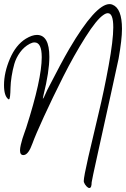

<svg xmlns="http://www.w3.org/2000/svg" viewBox="-24 -749 616 937"><path d="M481.9 -676.8Q448.2 -655.3 392.6 -567.1Q336.9 -479 284.4 -374.8Q231.9 -270.5 190.4 -179.9Q148.9 -89.4 134.3 -48.8Q115.7 3.4 94.2 7.3Q92.8 7.8 89.8 7.8Q73.7 7.8 73.7 -15.1Q73.7 -25.9 77.6 -42.7Q81.5 -59.6 85.4 -72Q89.4 -84.5 95.9 -103Q102.5 -121.6 104 -126Q179.7 -362.3 179.7 -469.7Q179.7 -542 144.5 -542Q133.8 -542 121.1 -535.2Q93.3 -520.5 73.7 -493.4Q54.2 -466.3 45.9 -437Q37.6 -407.7 32.7 -376.5Q27.8 -345.2 27.3 -320.6Q26.9 -295.9 25.1 -280Q23.4 -264.2 19.5 -264.2Q18.1 -264.2 17.1 -264.6Q-4.4 -280.3 -4.4 -333.5Q-4.4 -395 24.4 -462.4Q53.2 -529.8 102.1 -560.1Q132.8 -578.6 156.2 -578.6Q216.8 -578.6 216.8 -471.2Q216.8 -399.4 188.5 -285.6Q185.1 -272.5 185.1 -269Q185.1 -267.6 185.5 -267.6Q187 -267.6 191.2 -275.9Q195.3 -284.2 200.4 -295.9Q205.6 -307.6 206.5 -309.6Q275.9 -445.3 314 -510.3Q442.4 -729 510.7 -729Q518.6 -729 524.9 -726.1Q571.3 -708 571.3 -607.9Q571.3 -556.2 554.7 -462.4Q550.8 -442.4 517.8 -293Q484.9 -143.6 454.1 -4.4Q423.3 134.8 423.3 140.6Q423.3 168.5 412.1 168.5Q405.8 168.5 397.7 159.9Q389.6 151.4 385.3 139.6Q384.8 138.7 384.8 134.3Q384.8 114.7 407.2 16.4Q429.7 -82 456.8 -194.1Q483.9 -306.2 506.3 -429.4Q528.8 -552.7 528.8 -615.7Q528.8 -684.6 502.4 -684.6Q493.2 -684.6 481.9 -676.8Z"/></svg>

Font: Sintesa 2
Style: 2
Weight: 400
Version: Version 001.000